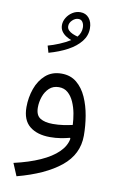

<svg xmlns="http://www.w3.org/2000/svg" viewBox="-107 -796 680 1114"><g transform="rotate(10 233.5 -239.0)"><path d="M269.2 -699.3Q285.9 -699.3 294.3 -685.9Q302.8 -672.4 302.8 -654Q302.8 -622.7 281.3 -597.5Q266.3 -601.3 251.5 -607.7Q236.8 -614.1 227.1 -624.1Q217.4 -634.1 217.4 -648.3Q217.4 -667.7 233.9 -683.5Q250.4 -699.3 269.2 -699.3ZM274.1 -739.7Q248.5 -739.7 227.3 -726Q206.1 -712.4 193.4 -691.4Q180.6 -670.3 180.6 -648.1Q180.6 -627.2 190.9 -612Q201.2 -596.9 216.8 -586.9Q232.5 -576.9 248.9 -571.1Q221.4 -553.8 185.5 -538.8Q149.6 -523.9 119.6 -515.9L131.4 -475.6Q192.9 -492.7 240.9 -518.5Q288.9 -544.3 316.5 -579Q344 -613.6 344 -656.2Q344 -693.7 324.9 -716.7Q305.8 -739.7 274.1 -739.7ZM343.3 -7Q336.2 36.4 298.6 73.3Q261 110.3 196.3 139.3Q131.6 168.4 42.4 188.8L73.2 262.1Q236.9 218.8 327.1 145.6Q417.3 72.5 417.3 -37.7Q417.3 -94.8 407.5 -153.2Q397.7 -211.6 375.8 -260.8Q353.9 -310 317.6 -339.9Q281.3 -369.9 228.3 -369.9Q171.8 -369.9 134.5 -337Q97.1 -304 78.8 -252.1Q60.5 -200.1 60.5 -143.6Q60.5 -66.9 104.8 -31.2Q149 4.6 224.9 4.6Q257.3 4.6 286.5 -0.1Q315.8 -4.8 340.3 -11.5ZM343.1 -87.8Q318.7 -82.2 289.4 -77.8Q260.2 -73.4 227.3 -73.4Q180.3 -73.4 153.1 -90.3Q126 -107.3 126 -152.8Q126 -185.2 136.9 -216.7Q147.9 -248.2 170.1 -269Q192.4 -289.8 226.7 -289.8Q258.6 -289.8 280.2 -270.5Q301.8 -251.3 315.3 -220.6Q328.8 -190 335.3 -154.9Q341.7 -119.7 343.1 -87.8Z"/></g></svg>

Font: Estedad-FD VF
Style: Regular
Weight: 100
Designer: Amin Abedi
Version: Version 7.3